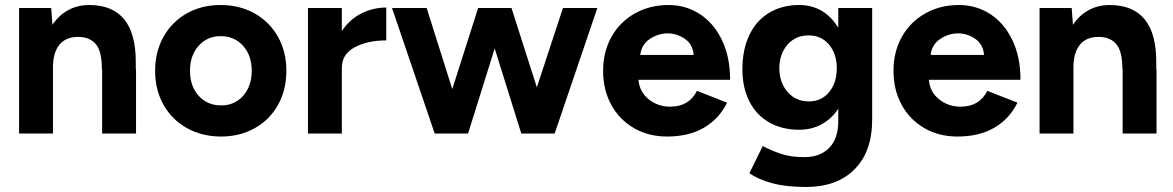

<svg xmlns="http://www.w3.org/2000/svg" viewBox="-20 -532 4675 765"><path d="M56 -500H184L189 -433Q214 -471 251.5 -491.5Q289 -512 335 -512Q522 -512 521 -283V-256H522V0H387V-256H386Q386 -328 361.5 -356.5Q337 -385 291 -385Q242 -385 216.5 -353.5Q191 -322 191 -263V0H56Z M598 -250Q598 -326 631.5 -385.5Q665 -445 724 -478.5Q783 -512 859 -512Q935 -512 994.5 -478.5Q1054 -445 1087.5 -385.5Q1121 -326 1121 -250Q1121 -174 1088 -114.5Q1055 -55 995.5 -21.5Q936 12 861 12Q785 12 725 -21.5Q665 -55 631.5 -114.5Q598 -174 598 -250ZM861 -112Q915 -112 949 -150.5Q983 -189 983 -250Q983 -311 948.5 -349.5Q914 -388 859 -388Q806 -388 771.5 -349.5Q737 -311 737 -250Q737 -189 771.5 -150.5Q806 -112 861 -112Z M1207 -500H1342V-408Q1372 -454 1419 -478Q1466 -502 1519 -502V-371Q1444 -371 1393 -343.5Q1342 -316 1342 -262V0H1207Z M1951 -339 1845 0H1712L1542 -500H1680L1782 -177L1885 -500H2018L2119 -184L2223 -500H2360L2190 0H2057Z M2383 -250Q2383 -326 2416.5 -385.5Q2450 -445 2509.5 -478.5Q2569 -512 2644 -512Q2712 -512 2767.5 -476.5Q2823 -441 2856 -373.5Q2889 -306 2889 -214H2524Q2528 -166 2564.5 -136.5Q2601 -107 2651 -107Q2725 -107 2757 -170L2877 -123Q2845 -58 2784.5 -23Q2724 12 2638 12Q2564 12 2506 -21.5Q2448 -55 2415.5 -114.5Q2383 -174 2383 -250ZM2744 -313Q2740 -356 2708.5 -377.5Q2677 -399 2640 -399Q2603 -399 2569.5 -377Q2536 -355 2531 -313Z M2966 158 3019 50Q3056 69 3093.5 81.5Q3131 94 3186 94Q3247 94 3283.5 57.5Q3320 21 3320 -50V-99Q3294 -59 3254 -37Q3214 -15 3164 -15Q3096 -15 3044.5 -44.5Q2993 -74 2965.5 -128.5Q2938 -183 2938 -256Q2938 -334 2965.5 -392Q2993 -450 3044.5 -481Q3096 -512 3164 -512Q3215 -512 3254.5 -488.5Q3294 -465 3320 -421V-500H3455V-55Q3455 72 3385 142.5Q3315 213 3191 213Q3111 213 3055 197.5Q2999 182 2966 158ZM3203 -128Q3253 -128 3283.5 -165Q3314 -202 3314 -260Q3314 -318 3283 -354.5Q3252 -391 3202 -391Q3150 -391 3118 -354.5Q3086 -318 3085 -260Q3086 -202 3118.5 -165Q3151 -128 3203 -128Z M3540 -250Q3540 -326 3573.5 -385.5Q3607 -445 3666.5 -478.5Q3726 -512 3801 -512Q3869 -512 3924.5 -476.5Q3980 -441 4013 -373.5Q4046 -306 4046 -214H3681Q3685 -166 3721.5 -136.5Q3758 -107 3808 -107Q3882 -107 3914 -170L4034 -123Q4002 -58 3941.5 -23Q3881 12 3795 12Q3721 12 3663 -21.5Q3605 -55 3572.5 -114.5Q3540 -174 3540 -250ZM3901 -313Q3897 -356 3865.5 -377.5Q3834 -399 3797 -399Q3760 -399 3726.5 -377Q3693 -355 3688 -313Z M4122 -500H4250L4255 -433Q4280 -471 4317.5 -491.5Q4355 -512 4401 -512Q4588 -512 4587 -283V-256H4588V0H4453V-256H4452Q4452 -328 4427.5 -356.5Q4403 -385 4357 -385Q4308 -385 4282.5 -353.5Q4257 -322 4257 -263V0H4122Z"/></svg>

Font: Oak Sans
Style: Bold
Weight: 700
Designer: Erik Kennedy, Walven
Foundry: Erik Kennedy, Walven
Version: Version 1.000